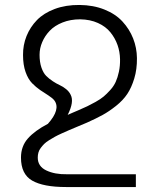

<svg xmlns="http://www.w3.org/2000/svg" viewBox="-20 -546 629 777"><path d="M132.8 91.8Q132.8 127.4 167.5 143.8Q202.1 160.2 251 159.2H529.8V210.9H247.1Q155.3 210.9 110.1 184.8Q64.9 158.7 64.9 91.8Q64.9 45.9 92.8 14.4Q120.6 -17.1 173.8 -44.9Q226.1 -103.5 200.2 -139.2Q192.9 -148.9 176 -159.7Q159.2 -170.4 142.8 -181.4Q126.5 -192.4 110.1 -209Q93.8 -225.6 83.5 -254.6Q73.2 -283.7 73.2 -323.2Q72.8 -363.8 87.4 -400.1Q102.1 -436.5 129.6 -464.8Q157.2 -493.2 201.7 -509.8Q246.1 -526.4 301.8 -525.9Q357.9 -525.4 402.8 -507.3Q447.8 -489.3 475.8 -458.7Q503.9 -428.2 518.8 -390.4Q533.7 -352.5 534.2 -311Q534.7 -265.6 523.4 -228.5Q512.2 -191.4 495.1 -165.8Q478 -140.1 449.5 -117.4Q420.9 -94.7 395 -80.6Q369.1 -66.4 332 -49.8Q317.9 -43.9 295.4 -34.4Q272.9 -24.9 260.7 -19.8Q248.5 -14.6 230.2 -6.3Q211.9 2 201.9 7.6Q191.9 13.2 179 21.2Q166 29.3 158.9 36.4Q151.9 43.5 145 52.5Q138.2 61.5 135.5 71.3Q132.8 81.1 132.8 91.8ZM266.1 -162.1Q280.8 -133.8 253.9 -81.1Q259.3 -83.5 274.4 -90.1Q289.6 -96.7 297.9 -100.1Q320.3 -109.9 333.3 -116Q346.2 -122.1 366.7 -133.5Q387.2 -145 399.4 -155.3Q411.6 -165.5 426 -181.4Q440.4 -197.3 448.2 -214.6Q456.1 -231.9 461.2 -255.6Q466.3 -279.3 465.8 -306.2Q465.3 -336.4 455.6 -364Q445.8 -391.6 427 -415Q408.2 -438.5 376.5 -452.9Q344.7 -467.3 304.2 -467.8Q265.1 -467.8 233.2 -455.1Q201.2 -442.4 181.4 -421.6Q161.6 -400.9 150.9 -375.7Q140.1 -350.6 140.1 -324.2Q140.1 -294.4 147.7 -272.5Q155.3 -250.5 167 -238.8Q178.7 -227.1 193.6 -217.3Q208.5 -207.5 221.9 -201.4Q235.4 -195.3 247.8 -185.1Q260.3 -174.8 266.1 -162.1Z"/></svg>

Font: Montserrat arm Light
Style: Regular
Weight: 300
Designer: Julieta Ulanovsky
Foundry: Julieta Ulanovsky
Version: Version 6.000;PS 006.000;hotconv 1.0.88;makeotf.lib2.5.64775